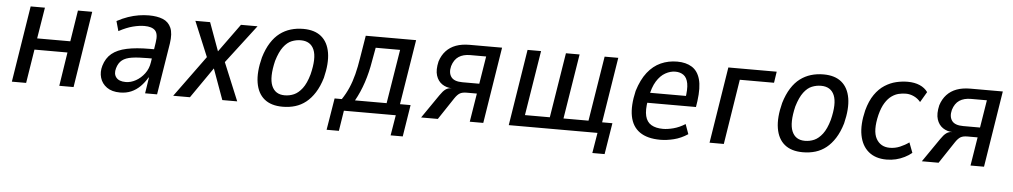

<svg xmlns="http://www.w3.org/2000/svg" viewBox="-37 -810 6573 1246"><g transform="rotate(5 3249.5 -186.5)"><path d="M44 0 123 -497H216L183 -294H399L431 -497H524L446 0H353L387 -220H172L137 0Z M749 9Q696 9 663 -14.5Q630 -38 619 -75.5Q608 -113 620 -154Q635 -205 671 -234.5Q707 -264 768 -277Q829 -290 918 -290H961L952 -229H908Q847 -229 806.5 -223Q766 -217 743 -199Q720 -181 710 -146Q699 -109 717.5 -85.5Q736 -62 780 -62Q813 -62 845.5 -80Q878 -98 902 -130Q926 -162 932 -204L952 -335Q961 -391 940 -413Q919 -435 870 -435Q837 -435 795.5 -424.5Q754 -414 704 -387L686 -451Q723 -471 758 -483Q793 -495 827 -500.5Q861 -506 893 -506Q947 -506 984 -491Q1021 -476 1037.5 -439Q1054 -402 1044 -336L990 0H912L928 -104H925Q906 -71 880 -45Q854 -19 821.5 -5Q789 9 749 9Z M1095 0 1302 -284 1308 -228 1196 -497H1292L1361 -308H1356L1493 -497H1601L1397 -230V-278L1512 0H1415L1342 -201L1344 -202L1204 0Z M1808 9Q1733 9 1689 -27Q1645 -63 1633.5 -132Q1622 -201 1647 -298Q1664 -355 1689.5 -395Q1715 -435 1747 -459Q1779 -483 1817 -494.5Q1855 -506 1899 -506Q1973 -506 2016.5 -470Q2060 -434 2071.5 -366Q2083 -298 2059 -201Q2042 -144 2016.5 -104Q1991 -64 1959.5 -39Q1928 -14 1890 -2.5Q1852 9 1808 9ZM1815 -66Q1847 -66 1875.5 -78.5Q1904 -91 1929 -123.5Q1954 -156 1971 -216Q1998 -324 1975.5 -377.5Q1953 -431 1889 -431Q1859 -431 1830 -419.5Q1801 -408 1776.5 -375.5Q1752 -343 1734 -283Q1708 -174 1730.5 -120Q1753 -66 1815 -66Z M2106 133 2140 -74H2187Q2212 -111 2230 -152.5Q2248 -194 2260.5 -243Q2273 -292 2282 -351L2306 -497H2634L2566 -74H2635L2602 133H2523L2545 0H2207L2186 133ZM2273 -73H2479L2536 -425H2377L2361 -337Q2349 -263 2327 -196.5Q2305 -130 2273 -73Z M2710 0 2816 -154Q2835 -182 2851.5 -194Q2868 -206 2889 -206H2893H2891Q2856 -207 2828.5 -225.5Q2801 -244 2789.5 -280Q2778 -316 2791 -372Q2804 -413 2830 -441Q2856 -469 2894 -483Q2932 -497 2984 -497H3194L3115 0H3027L3057 -186H2991Q2963 -186 2947 -177Q2931 -168 2914 -143L2819 0ZM2957 -251H3067L3096 -431H2993Q2947 -431 2917.5 -411.5Q2888 -392 2875 -349Q2864 -305 2883.5 -278Q2903 -251 2957 -251Z M3837 133 3859 0H3281L3360 -497H3448L3380 -74H3542L3610 -497H3699L3631 -74H3794L3862 -497H3951L3883 -71H3950L3917 133Z M4269 9Q4184 9 4134.5 -25.5Q4085 -60 4072 -127.5Q4059 -195 4082 -293Q4105 -368 4142 -415Q4179 -462 4228 -484Q4277 -506 4335 -506Q4392 -506 4430.5 -482Q4469 -458 4484 -405Q4499 -352 4487 -262L4481 -223H4146L4157 -289H4427L4407 -267Q4418 -334 4411 -371Q4404 -408 4382 -424Q4360 -440 4328 -440Q4296 -440 4263.5 -422Q4231 -404 4206.5 -364.5Q4182 -325 4170 -259L4166 -238Q4155 -175 4164.5 -136.5Q4174 -98 4203.5 -80.5Q4233 -63 4280 -63Q4310 -63 4348 -73Q4386 -83 4424 -107L4447 -43Q4403 -14 4356.5 -2.5Q4310 9 4269 9Z M4589 0 4668 -497H4983L4972 -424H4749L4682 0Z M5197 9Q5122 9 5078 -27Q5034 -63 5022.5 -132Q5011 -201 5036 -298Q5053 -355 5078.5 -395Q5104 -435 5136 -459Q5168 -483 5206 -494.5Q5244 -506 5288 -506Q5362 -506 5405.5 -470Q5449 -434 5460.5 -366Q5472 -298 5448 -201Q5431 -144 5405.5 -104Q5380 -64 5348.5 -39Q5317 -14 5279 -2.5Q5241 9 5197 9ZM5204 -66Q5236 -66 5264.5 -78.5Q5293 -91 5318 -123.5Q5343 -156 5360 -216Q5387 -324 5364.5 -377.5Q5342 -431 5278 -431Q5248 -431 5219 -419.5Q5190 -408 5165.5 -375.5Q5141 -343 5123 -283Q5097 -174 5119.5 -120Q5142 -66 5204 -66Z M5742 9Q5670 9 5625 -28.5Q5580 -66 5567 -134.5Q5554 -203 5577 -297Q5594 -360 5622.5 -401Q5651 -442 5687 -465Q5723 -488 5761 -497Q5799 -506 5836 -506Q5881 -506 5914.5 -491.5Q5948 -477 5967 -450L5927 -382Q5909 -404 5883.5 -416Q5858 -428 5831 -428Q5808 -428 5784.5 -422.5Q5761 -417 5738.5 -401Q5716 -385 5697 -355Q5678 -325 5665 -275Q5640 -170 5668 -119.5Q5696 -69 5757 -69Q5791 -69 5823 -82.5Q5855 -96 5881 -115L5906 -49Q5886 -32 5859 -18.5Q5832 -5 5803 2Q5774 9 5742 9Z M5972 0 6078 -154Q6097 -182 6113.5 -194Q6130 -206 6151 -206H6155H6153Q6118 -207 6090.5 -225.5Q6063 -244 6051.5 -280Q6040 -316 6053 -372Q6066 -413 6092 -441Q6118 -469 6156 -483Q6194 -497 6246 -497H6456L6377 0H6289L6319 -186H6253Q6225 -186 6209 -177Q6193 -168 6176 -143L6081 0ZM6219 -251H6329L6358 -431H6255Q6209 -431 6179.5 -411.5Q6150 -392 6137 -349Q6126 -305 6145.5 -278Q6165 -251 6219 -251Z"/></g></svg>

Font: Nunito Sans 7pt Condensed Medium
Style: Italic
Weight: 500
Width: 3
Italic angle: -9°
Designer: Vernon Adams
Foundry: Vernon Adams
Version: Version 3.101;gftools[0.9.27]